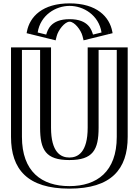

<svg xmlns="http://www.w3.org/2000/svg" viewBox="-20 -1107 825 1142"><path d="M289 -875C289 -875 300 -978 394 -978C488 -978 499 -875 499 -875L625 -906C613 -1013 523 -1087 394 -1087C265 -1087 175 -1013 163 -906ZM714.5 -825V-293C714.5 -89 602.5 15 392.5 15C182.5 15 70.5 -89 70.5 -293V-825H258.5V-348C258.5 -210 300.5 -170 392.5 -170C484.5 -170 526.5 -210 526.5 -348V-825ZM277.3 -893.3 179.8 -917.3C196.7 -1009.3 276.5 -1072 394 -1072C512.1 -1072 591.5 -1008.2 608.2 -917.3L510.7 -893.3C503 -924 476.2 -993 394 -993C311.2 -993 284.6 -922.4 277.3 -893.3ZM699.5 -810V-293C699.5 -96.8 596 0 392.5 0C189 0 85.5 -96.8 85.5 -293V-810H243.5V-348C243.5 -205.9 291.9 -155 392.5 -155C493.1 -155 541.5 -205.9 541.5 -348V-810ZM277.3 -893.3C284.6 -922.4 311.2 -993 394 -993C476.2 -993 503 -924 510.7 -893.3L608.2 -917.3C591.5 -1008.2 512.1 -1072 394 -1072C276.5 -1072 196.7 -1009.3 179.8 -917.3ZM699.5 -810H541.5V-348C541.5 -205.9 493.1 -155 392.5 -155C291.9 -155 243.5 -205.9 243.5 -348V-810H85.5V-293C85.5 -96.8 189 0 392.5 0C596 0 699.5 -96.8 699.5 -293ZM291.8 -889.7 288.2 -875.2 162.5 -906.1 165.1 -920C183.5 -1020.1 271 -1087 394 -1087C517.7 -1087 604.7 -1019 622.9 -920L625.5 -906.1L499.8 -875.2L496.2 -889.7C488.8 -918.8 465.4 -978 394 -978C322.1 -978 298.8 -917.4 291.8 -889.7ZM714.5 -825H526.5V-348C526.5 -210.2 484.1 -170 392.5 -170C300.8 -170 258.5 -210.2 258.5 -348V-825H70.5V-293C70.5 -89.1 182.6 15 392.5 15C602.4 15 714.5 -89.1 714.5 -293ZM254.9 -901.3 204.1 -913.8C220.3 -1018 312.2 -1072 394 -1072C476.1 -1072 567.8 -1017.4 583.9 -913.8L533.1 -901.3C525.1 -926.3 508.5 -993 394 -993C279 -993 262.6 -925.5 254.9 -901.3ZM674.5 -810V-293C674.5 -85.9 556.6 0 392.5 0C228.4 0 110.5 -85.9 110.5 -293V-810H218.5V-348C218.5 -215.4 252.1 -155 392.5 -155C532.9 -155 566.5 -215.4 566.5 -348V-810ZM317.1 -891.9C326.1 -927.6 364.8 -978 394 -978C422.8 -978 461.6 -929.1 470.9 -891.9L477.1 -867.1L649.7 -909.6L648.1 -918.3C631.6 -1007.7 555 -1087 394 -1087C233.8 -1087 156.6 -1008.8 139.9 -918.3L138.3 -909.6L310.9 -867.1ZM739.5 -825H501.5V-348C501.5 -200.5 443.4 -170 392.5 -170C341.5 -170 283.5 -200.5 283.5 -348V-825H45.5V-293C45.5 -99.9 143.5 15 392.5 15C641.5 15 739.5 -99.9 739.5 -293Z"/></svg>

Font: Hussar Outliner
Style: Regular
Weight: 700
Foundry: Cannot Into Space Fonts
Version: Version 0.92